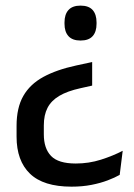

<svg xmlns="http://www.w3.org/2000/svg" viewBox="-20 -520 491 701"><path d="M316.5 -293.5V-207.5L274 -198Q226 -187.5 196.5 -170Q167 -152.5 153.5 -126.2Q140 -100 140 -62V-29.5Q140 22 166.5 49.5Q193 77 256.5 77Q304.5 77 348.5 63Q392.5 49 428 30.5L417 118.5Q399.5 128.5 373.2 138.5Q347 148.5 313.8 155Q280.5 161.5 241 161.5Q138.5 161.5 89.5 114.2Q40.5 67 40.5 -21V-60.5Q40.5 -126.5 65 -169.5Q89.5 -212.5 138 -239Q186.5 -265.5 258.5 -281ZM274 -499.5Q304 -499.5 318.2 -483.5Q332.5 -467.5 332.5 -438V-433Q332.5 -404 318.2 -388Q304 -372 274 -372Q244.5 -372 230 -388Q215.5 -404 215.5 -433V-438Q215.5 -467.5 230 -483.5Q244.5 -499.5 274 -499.5Z"/></svg>

Font: Anek Gurmukhi Medium
Style: Regular
Weight: 500
Designer: Sarang Kulkarni (Gurmukhi), Yesha Goshar (Latin)
Foundry: Ek Type
Version: Version 1.003